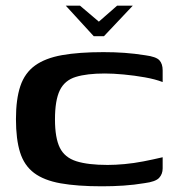

<svg xmlns="http://www.w3.org/2000/svg" viewBox="-20 -648 621 674"><path d="M211 -628H261L327 -572L391 -628H446L345 -521H309ZM36 -230Q36 -300 51.5 -346Q67 -392 103 -418Q139 -444 198 -454.5Q257 -465 343 -465Q382 -465 417 -462.5Q452 -460 490 -454Q528 -449 539.5 -436.5Q551 -424 551 -401V-360Q525 -370 488.5 -376.5Q452 -383 414.5 -386.5Q377 -390 348 -390Q285 -390 246 -378Q207 -366 190 -331Q173 -296 173 -229Q173 -164 190 -129.5Q207 -95 248 -82Q289 -69 358 -69Q385 -69 417.5 -72Q450 -75 483.5 -81.5Q517 -88 551 -96V-57Q551 -37 538.5 -23.5Q526 -10 487 -5Q451 1 414 3.5Q377 6 338 6Q251 6 192.5 -4.5Q134 -15 99.5 -41Q65 -67 50.5 -113Q36 -159 36 -230Z"/></svg>

Font: Genos SemiBold
Style: Regular
Weight: 600
Designer: Robert E. Leuschke
Foundry: Robert E. Leuschke
Version: Version 1.010